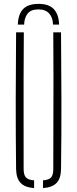

<svg xmlns="http://www.w3.org/2000/svg" viewBox="-20 -967 398 991"><path d="M63 -95Q61 -274.5 61.2 -447.8Q61.5 -621 63 -800H103Q102 -680.5 101.8 -564Q101.5 -447.5 101.8 -331Q102 -214.5 102 -95Q102 -64.5 113.5 -51.5Q125 -38.5 156 -36V4Q107.5 0 85.8 -23.5Q64 -47 63 -95ZM202 4V-36Q233 -38.5 244 -51.5Q255 -64.5 255 -95Q255 -214.5 255.5 -331Q256 -447.5 256 -564Q256 -680.5 255 -800H295Q296.5 -621 297 -447.8Q297.5 -274.5 295 -95Q294.5 -47 272.8 -23.5Q251 0 202 4ZM179 -947Q233 -947 258.2 -919.5Q283.5 -892 285 -840H253.5Q253 -876 234 -897.2Q215 -918.5 179 -918.5Q138.5 -918.5 122 -896.2Q105.5 -874 104.5 -840H72Q73.5 -892.5 99 -919.8Q124.5 -947 179 -947Z"/></svg>

Font: Big Shoulders Stencil Text SC Thin
Style: Regular
Weight: 100
Designer: Patric King
Foundry: XO Type Co
Version: Version 2.001